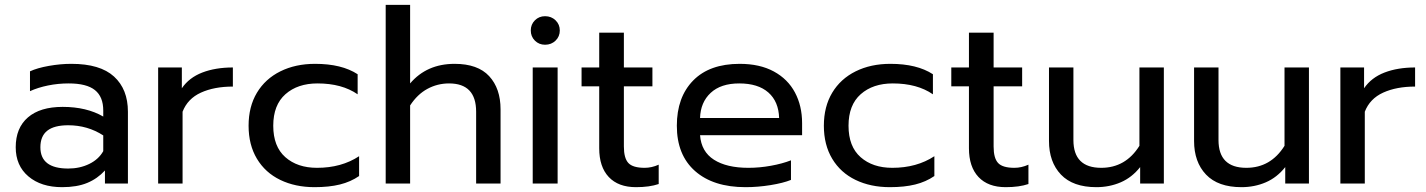

<svg xmlns="http://www.w3.org/2000/svg" viewBox="-20 -759 5897 794"><path d="M45 -150Q45 -230 95.5 -273.5Q146 -317 239 -317Q338 -317 407 -277V-302Q407 -359 372.5 -386.5Q338 -414 264 -414Q220 -414 178.5 -405.5Q137 -397 104 -382V-464Q134 -478 182 -486.5Q230 -495 275 -495Q394 -495 451.5 -442.5Q509 -390 509 -297V0H414V-54Q383 -20 340.5 -2.5Q298 15 237 15Q150 15 97.5 -29.5Q45 -74 45 -150ZM407 -134V-199Q342 -241 262 -241Q204 -241 175.5 -218.5Q147 -196 147 -150Q147 -62 262 -62Q310 -62 349 -81Q388 -100 407 -134Z M634 -480H732V-394Q762 -438 816.5 -459Q871 -480 943 -480V-401Q866 -401 811 -376Q756 -351 735 -297V0H634Z M1008 -239Q1008 -318 1042.5 -375.5Q1077 -433 1139.5 -464Q1202 -495 1283 -495Q1393 -495 1459 -452V-369Q1394 -414 1293 -414Q1211 -414 1160.5 -369.5Q1110 -325 1110 -239Q1110 -153 1160 -109Q1210 -65 1291 -65Q1392 -65 1465 -113V-31Q1430 -7 1385.5 4Q1341 15 1281 15Q1201 15 1139 -15Q1077 -45 1042.5 -102.5Q1008 -160 1008 -239Z M1575 -739H1676V-414Q1745 -495 1860 -495Q1956 -495 2003 -444Q2050 -393 2050 -307V0H1949V-297Q1949 -414 1837 -414Q1789 -414 1747.5 -391.5Q1706 -369 1676 -323V0H1575Z M2175 -633Q2175 -658 2192 -675Q2209 -692 2234 -692Q2260 -692 2277.5 -675Q2295 -658 2295 -633Q2295 -608 2277.5 -591Q2260 -574 2234 -574Q2209 -574 2192 -591Q2175 -608 2175 -633ZM2183 -480H2286V0H2183Z M2458 -146V-402H2385V-480H2458V-624H2560V-480H2678V-402H2560V-153Q2560 -105 2578.5 -85Q2597 -65 2646 -65Q2675 -65 2704 -78V2Q2666 15 2610 15Q2537 15 2497.5 -27Q2458 -69 2458 -146Z M2779 -239Q2779 -357 2846.5 -426Q2914 -495 3039 -495Q3122 -495 3180 -463.5Q3238 -432 3267.5 -376.5Q3297 -321 3297 -250V-200H2875Q2880 -132 2932.5 -98.5Q2985 -65 3075 -65Q3121 -65 3168 -73.5Q3215 -82 3251 -96V-15Q3219 -2 3166.5 6.5Q3114 15 3063 15Q2930 15 2854.5 -51.5Q2779 -118 2779 -239ZM3202 -271Q3200 -339 3157.5 -376.5Q3115 -414 3037 -414Q2961 -414 2919 -375Q2877 -336 2875 -271Z M3387 -239Q3387 -318 3421.5 -375.5Q3456 -433 3518.5 -464Q3581 -495 3662 -495Q3772 -495 3838 -452V-369Q3773 -414 3672 -414Q3590 -414 3539.5 -369.5Q3489 -325 3489 -239Q3489 -153 3539 -109Q3589 -65 3670 -65Q3771 -65 3844 -113V-31Q3809 -7 3764.5 4Q3720 15 3660 15Q3580 15 3518 -15Q3456 -45 3421.5 -102.5Q3387 -160 3387 -239Z M3987 -146V-402H3914V-480H3987V-624H4089V-480H4207V-402H4089V-153Q4089 -105 4107.5 -85Q4126 -65 4175 -65Q4204 -65 4233 -78V2Q4195 15 4139 15Q4066 15 4026.5 -27Q3987 -69 3987 -146Z M4318 -176V-480H4419V-180Q4419 -65 4534 -65Q4635 -65 4692 -156V-480H4793V0H4695V-68Q4661 -25 4614.5 -5Q4568 15 4514 15Q4417 15 4367.5 -37Q4318 -89 4318 -176Z M4918 -176V-480H5019V-180Q5019 -65 5134 -65Q5235 -65 5292 -156V-480H5393V0H5295V-68Q5261 -25 5214.5 -5Q5168 15 5114 15Q5017 15 4967.5 -37Q4918 -89 4918 -176Z M5523 -480H5621V-394Q5651 -438 5705.5 -459Q5760 -480 5832 -480V-401Q5755 -401 5700 -376Q5645 -351 5624 -297V0H5523Z"/></svg>

Font: Prompt
Style: Regular
Weight: 400
Designer: Katatrad Team
Foundry: CadsonDemak
Version: Version 1.001